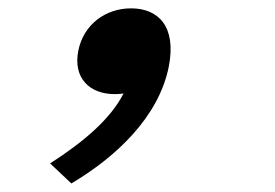

<svg xmlns="http://www.w3.org/2000/svg" viewBox="-20 -206 660 460"><path d="M255 19.5C262 19.5 269 19 276 18C245 78.5 182 133 100 185.5L151 233.5C256.5 171 360.5 75 384.5 -47C403 -142.5 359.5 -186 294 -186C233 -186 180 -147.5 167.5 -84C155 -20 193.5 19.5 255 19.5Z"/></svg>

Font: Monaspace Neon SemiBold
Style: Italic
Weight: 600
Italic angle: -11°
Designer: Riley Cran & the Lettermatic Team
Foundry: Lettermatic
Version: Version 1.200 (Monaspace Neon)